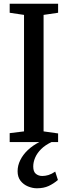

<svg xmlns="http://www.w3.org/2000/svg" viewBox="-20 -763 364 1031"><path d="M109 -57.5V-683L32 -694.5V-743H292V-694.5L214 -683V-57.5L292 -46.5V0H32V-48ZM178 248Q154.5 248 130.2 238Q106 228 90.2 207.8Q74.5 187.5 74.5 156.5Q74.5 126 88.8 97Q103 68 129.2 43Q155.5 18 192 -0.5L218.5 -5L258.5 -1Q223 15.5 201 37.5Q179 59.5 168.8 83.5Q158.5 107.5 158.5 131Q158.5 159 172.8 170.5Q187 182 207 182Q223.5 182 240.5 176.8Q257.5 171.5 276.5 158.5L291 203.5Q267.5 223.5 241 235.8Q214.5 248 178 248Z"/></svg>

Font: Merriweather 24pt SemiCondensed
Style: Regular
Weight: 400
Width: 4
Designer: Eben Sorkin
Foundry: Eben Sorkin
Version: Version 2.100